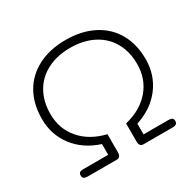

<svg xmlns="http://www.w3.org/2000/svg" viewBox="-153 -882 1075 1054"><g transform="rotate(-30 384.0 -355.0)"><path d="M84 -23Q84 -36 91 -41.5Q98 -47 114 -47H272V-115Q170 -148 112.5 -223.5Q55 -299 55 -399Q55 -494 95 -564Q135 -634 209.5 -672Q284 -710 384 -710Q484 -710 558.5 -672Q633 -634 673 -564Q713 -494 713 -399Q713 -299 655.5 -223.5Q598 -148 496 -115V-47H654Q670 -47 677 -41.5Q684 -36 684 -23Q684 0 654 0H469Q443 0 443 -32V-147Q544 -171 601.5 -238Q659 -305 659 -399Q659 -478 625.5 -537Q592 -596 529.5 -628Q467 -660 384 -660Q301 -660 238.5 -628Q176 -596 142.5 -537Q109 -478 109 -399Q109 -305 166.5 -238Q224 -171 325 -147V-32Q325 0 299 0H114Q84 0 84 -23Z"/></g></svg>

Font: Kodchasan ExtraLight
Style: Regular
Weight: 275
Version: Version 1.000; ttfautohint (v1.6)